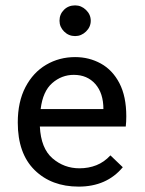

<svg xmlns="http://www.w3.org/2000/svg" viewBox="-20 -683 540 713"><path d="M272 10Q171 10 108.5 -51.5Q46 -113 46 -228Q46 -305 74.5 -359.5Q103 -414 151.5 -442.5Q200 -471 259 -471Q311 -471 354.5 -447Q398 -423 423.5 -374Q449 -325 449 -251Q449 -242 448.5 -231.5Q448 -221 447 -213H128Q132 -132 175 -95Q218 -58 275 -58Q309 -58 338 -69.5Q367 -81 390 -106L436 -62Q376 10 272 10ZM131 -278H364Q364 -337 334 -371Q304 -405 254 -405Q209 -405 174 -374.5Q139 -344 131 -278ZM259 -549Q235 -549 218 -566Q201 -583 201 -606Q201 -630 217.5 -646.5Q234 -663 259 -663Q282 -663 299.5 -646Q317 -629 317 -606Q317 -583 299.5 -566Q282 -549 259 -549Z"/></svg>

Font: Inconsolata Medium
Style: Regular
Weight: 500
Monospace: yes
Designer: Raph Levien, Cyreal, Brenton Simpson
Foundry: Raph Levien, Cyreal, Google
Version: Version 3.001; ttfautohint (v1.8.2.53-6de2)